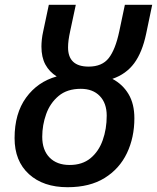

<svg xmlns="http://www.w3.org/2000/svg" viewBox="-20 -780 662 810"><path d="M265.1 9.8Q162.6 9.8 102.1 -45.4Q41.5 -100.6 41.5 -197.3Q41.5 -301.3 90.1 -368.2Q138.7 -435.1 219.2 -457.5Q188 -477.1 171.4 -507.8Q154.8 -538.6 154.8 -583.5Q154.8 -596.7 156.5 -613.3Q158.2 -629.9 162.1 -647L186 -759.8H299.8L275.9 -647.9Q271.5 -627.9 269.3 -611.3Q267.1 -594.7 267.1 -580.1Q267.1 -499 354 -499Q410.6 -499 438.7 -534.9Q466.8 -570.8 482.9 -646.5L506.8 -759.8H622.1L596.7 -638.2Q580.1 -559.1 546.1 -513.2Q512.2 -467.3 454.1 -447.3Q497.6 -424.3 522.2 -383.1Q546.9 -341.8 546.9 -281.2Q546.9 -199.7 515.4 -133.8Q483.9 -67.9 421.4 -29.1Q358.9 9.8 265.1 9.8ZM273.9 -84Q327.1 -84 361.8 -112.5Q396.5 -141.1 413.3 -188.5Q430.2 -235.8 430.2 -292Q430.2 -344.7 400.9 -375Q371.6 -405.3 320.8 -405.3Q263.2 -405.3 227.3 -375.2Q191.4 -345.2 174.8 -298.8Q158.2 -252.4 158.2 -203.1Q158.2 -147 189 -115.5Q219.7 -84 273.9 -84Z"/></svg>

Font: Open Sans SemiBold
Style: Italic
Weight: 600
Italic angle: -12°
Designer: Monotype Design Team
Foundry: Monotype Imaging Inc.
Version: Version 3.003; ttfautohint (v1.8.4)